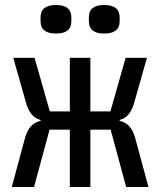

<svg xmlns="http://www.w3.org/2000/svg" viewBox="-20 -747 640 767"><path d="M204 -613Q142 -613 142 -662V-678Q142 -727 204 -727Q265 -727 265 -678V-662Q265 -613 204 -613ZM396 -613Q335 -613 335 -662V-678Q335 -727 396 -727Q458 -727 458 -678V-662Q458 -613 396 -613ZM259 0V-229H178L116 0H27L80 -196Q96 -255 142 -264V-268Q101 -278 85 -333L33 -516H118L179 -302H259V-516H341V-302H421L482 -516H567L515 -333Q499 -278 458 -268V-264Q504 -255 520 -196L573 0H484L422 -229H341V0Z"/></svg>

Font: IBM Plex Mono Text
Style: Regular
Weight: 450
Designer: Mike Abbink, Paul van der Laan, Pieter van Rosmalen
Foundry: Bold Monday
Version: Version 2.000